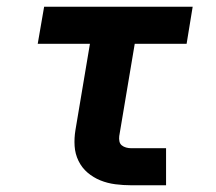

<svg xmlns="http://www.w3.org/2000/svg" viewBox="-20 -550 640 570"><path d="M369 0Q346 0 322.5 -3Q299 -6 278 -14.5Q257 -23 240 -37.5Q223 -52 213 -72.5Q203 -93 201.5 -116.5Q200 -140 204 -164L247 -420H92L111 -530H552L534 -420H380L334 -146Q333 -138 334.5 -130.5Q336 -123 341.5 -118.5Q347 -114 354.5 -112Q362 -110 369 -110H473V0Z"/></svg>

Font: Iosevka Curly XBdExObl
Style: Regular
Weight: 800
Width: 7
Italic angle: -9°
Monospace: yes
Designer: Belleve Invis
Foundry: Belleve Invis
Version: Version 11.1.0; ttfautohint (v1.8.3)